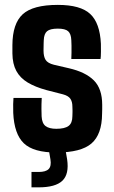

<svg xmlns="http://www.w3.org/2000/svg" viewBox="-20 -630 478 805"><path d="M216 9.5Q120.5 9.5 80 -29.2Q39.5 -68 35.5 -156.5Q35 -176.5 35.2 -193.2Q35.5 -210 36.5 -219.5H155Q153.5 -190 153.8 -172.8Q154 -155.5 154.5 -142Q156 -113 171 -101.5Q186 -90 216 -90Q251.5 -90 267.5 -102Q283.5 -114 283.5 -143Q284 -156 284 -160Q284 -164 284 -167.8Q284 -171.5 283.5 -183.5Q283.5 -203.5 275 -216Q266.5 -228.5 244 -234.5L174 -252.5Q128 -265 96.2 -284Q64.5 -303 48.5 -332.5Q32.5 -362 32 -406Q32 -416 32 -424.2Q32 -432.5 32 -441Q32.5 -531 75.2 -570.2Q118 -609.5 222.5 -609.5Q317.5 -609.5 358.2 -571.5Q399 -533.5 403 -446.5Q403.5 -436 403.2 -413.5Q403 -391 401.5 -382.5H279Q279.5 -394 279.8 -409.2Q280 -424.5 279.8 -438.8Q279.5 -453 279 -461.5Q278 -488 265.8 -499Q253.5 -510 222.5 -510Q190 -510 177.2 -499Q164.5 -488 163.5 -461.5Q163.5 -458 163 -448.5Q162.5 -439 162.5 -418Q162.5 -393 171.2 -379Q180 -365 206 -358.5L268.5 -344Q338.5 -328 373.5 -293Q408.5 -258 408.5 -190.5Q408.5 -181 408.5 -172Q408.5 -163 408 -153Q407.5 -66.5 363.5 -28.5Q319.5 9.5 216 9.5ZM112 155.5V91H142Q172 91 184 78.8Q196 66.5 191.5 38.5L183.5 -8.5H253.5L261.5 38.5Q270.5 100 241.5 127.8Q212.5 155.5 142 155.5Z"/></svg>

Font: Big Shoulders Text Thin ExtraBold
Style: Regular
Weight: 800
Version: Version 2.002